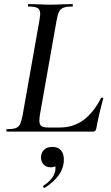

<svg xmlns="http://www.w3.org/2000/svg" viewBox="-20 -645 542 941"><path d="M13 -12Q42 -12 56.5 -17Q71 -22 78 -36Q85 -50 91 -81L173 -544Q177 -570 177 -576Q177 -598 164.5 -605.5Q152 -613 119 -613Q117 -613 117 -619Q117 -625 119 -625L164 -624Q202 -622 225 -622Q249 -622 289 -624L335 -625Q337 -625 337 -619Q337 -613 335 -613Q306 -613 291.5 -607.5Q277 -602 269.5 -587.5Q262 -573 257 -543L176 -85Q173 -66 173 -54Q173 -34 183 -27Q193 -20 219 -20H271Q338 -20 387.5 -55.5Q437 -91 475 -164Q476 -167 481.5 -166Q487 -165 486 -162Q463 -79 452 -15Q450 -7 446.5 -3.5Q443 0 436 0H13Q11 0 11 -6Q11 -12 13 -12ZM198 276Q194 276 192 271.5Q190 267 193 265Q221 247 236.5 225Q252 203 252 179Q252 166 247 158.5Q242 151 234 149L265 134Q267 175 229 175Q206 175 193.5 161Q181 147 181 127Q181 104 195.5 89.5Q210 75 237 75Q265 75 279 92Q293 109 293 137Q293 178 268 213Q243 248 200 275Z"/></svg>

Font: Cormorant Garamond SemiBold
Style: Italic
Weight: 600
Italic angle: -10°
Designer: Christian Thalmann (Catharsis Fonts)
Foundry: Catharsis Fonts
Version: Version 4.000